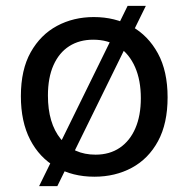

<svg xmlns="http://www.w3.org/2000/svg" viewBox="-20 -588 641 653"><path d="M113 45 414 -568H476L175 45ZM301 13Q227 13 170.5 -19.5Q114 -52 82.5 -113Q51 -174 51 -261Q51 -351 84.5 -410.5Q118 -470 174 -500Q230 -530 299 -530Q371 -530 427.5 -498.5Q484 -467 517 -406.5Q550 -346 550 -257Q550 -168 517.5 -108Q485 -48 428.5 -17.5Q372 13 301 13ZM305 -62Q353 -62 387.5 -85.5Q422 -109 440.5 -152Q459 -195 459 -254Q459 -315 439.5 -359.5Q420 -404 384 -428.5Q348 -453 297 -453Q250 -453 215.5 -431Q181 -409 162 -366.5Q143 -324 143 -263Q143 -169 186.5 -115.5Q230 -62 305 -62Z"/></svg>

Font: Bricolage Grotesque
Style: Regular
Weight: 400
Designer: Mathieu Triay
Foundry: Atelier Triay
Version: Version 1.001;gftools[0.9.33.dev8+g029e19f]